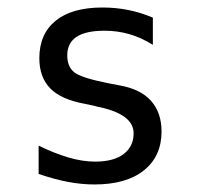

<svg xmlns="http://www.w3.org/2000/svg" viewBox="-20 -485 540 517"><path d="M391.6 -437.5V-364.3Q360.4 -383.8 328.1 -393.1Q295.9 -402.3 261.7 -402.3Q210.9 -402.3 186 -385.7Q161.1 -369.1 161.1 -335.9Q161.1 -305.7 179.7 -290.5Q198.2 -275.4 272.5 -260.7L302.7 -254.9Q358.4 -245.1 386.7 -213.4Q415 -181.6 415 -130.9Q415 -64.5 367.7 -26.4Q320.3 11.7 234.4 11.7Q200.2 11.7 163.6 4.9Q127 -2 84 -16.6V-92.8Q126 -72.3 164.1 -61Q202.1 -49.8 236.3 -49.8Q286.1 -49.8 313 -70.3Q339.8 -90.8 339.8 -126Q339.8 -178.7 240.2 -198.2L237.3 -199.2L210 -205.1Q144.5 -216.8 115.2 -247.1Q85.9 -277.3 85.9 -328.1Q85.9 -393.6 129.9 -429.2Q173.8 -464.8 255.9 -464.8Q292 -464.8 325.7 -458Q359.4 -451.2 391.6 -437.5Z"/></svg>

Font: BabelStone Pseudographica
Style: Regular
Weight: 400
Designer: Andrew West
Foundry: BabelStone
Version: Version 16.0.0